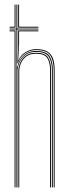

<svg xmlns="http://www.w3.org/2000/svg" viewBox="-20 -820 317 840"><path d="M51.8 0V-691H22V-695H51.8V-800H55.8V-695H148V-691H55.8V-608.5L53.8 -527.8H55.8Q61.5 -556.5 83.1 -576.8Q104.8 -597 138 -597Q182 -597 196.5 -574.8Q211 -552.5 211 -514V0H207V-514Q207 -552 192.8 -572.5Q178.5 -593 138 -593Q108.5 -593 90.5 -579Q72.5 -565 64.4 -545.4Q56.2 -525.8 56.2 -508.8V0ZM43.8 0V-683H22V-687H47.8V0ZM60.2 0V-508.8Q60.2 -525.8 67.8 -544.4Q75.2 -563 92.4 -576Q109.5 -589 138 -589Q176 -589 189.5 -569.6Q203 -550.2 203 -514V0H199V-514Q199 -548.2 186.4 -566.6Q173.8 -585 138 -585Q111.2 -585 95 -572.9Q78.8 -560.8 71.5 -543.1Q64.2 -525.5 64.2 -508.8V0ZM215 0V-514Q215 -554.2 199.8 -577.6Q184.5 -601 138 -601Q110.2 -601 88.4 -585.6Q66.5 -570.2 57.8 -542.5H55.8L59.5 -616V-687H148V-683H63.5V-628.8L59.5 -555.5H60.5Q69.2 -577.8 91.1 -591.4Q113 -605 138 -605Q169.8 -605 187.2 -594.5Q204.8 -584 211.9 -563.6Q219 -543.2 219 -514V0ZM22 -699V-703H43.8V-800H47.8V-699ZM59.5 -699V-800H63.5V-703H148V-699Z"/></svg>

Font: Big Shoulders Inline Display SC Thin
Style: Regular
Weight: 100
Designer: Patric King
Foundry: XO Type Co
Version: Version 2.002